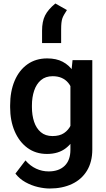

<svg xmlns="http://www.w3.org/2000/svg" viewBox="-20 -873 608 1101"><path d="M265.1 208Q234.4 208 197.5 199.5Q160.6 190.9 126.2 171.9Q91.8 152.8 68.4 122.6L126 46.9Q153.3 78.6 187.3 94.2Q221.2 109.9 258.8 109.9Q317.4 109.9 350.6 77.9Q383.8 45.9 383.8 -14.2V-407.7L396 -528.3H509.3V-16.1Q509.3 55.7 478.5 106Q447.8 156.2 392.6 182.1Q337.4 208 265.1 208ZM249.5 9.8Q184.6 9.8 137.2 -25.1Q89.8 -60.1 64 -120.6Q38.1 -181.2 38.1 -258.3V-268.6Q38.1 -348.6 63.7 -409.4Q89.4 -470.2 137.2 -504.2Q185.1 -538.1 250.5 -538.1Q302.7 -538.1 339.1 -519Q375.5 -500 399.4 -465.1Q423.3 -430.2 437 -382.1Q450.7 -334 457.5 -276.4V-247.6Q448.7 -173.3 424.8 -115.2Q400.9 -57.1 358.2 -23.7Q315.4 9.8 249.5 9.8ZM281.2 -92.8Q321.8 -92.8 347.2 -109.9Q372.6 -127 386.7 -156.2Q400.9 -185.5 405.8 -222.7V-300.8Q402.8 -330.1 394.5 -355Q386.2 -379.9 371.3 -397.9Q356.4 -416 334.2 -426Q312 -436 282.2 -436Q241.2 -436 214.8 -413.6Q188.5 -391.1 175.8 -353Q163.1 -314.9 163.1 -268.6V-258.3Q163.1 -212.4 175.5 -174.8Q188 -137.2 214.1 -115Q240.2 -92.8 281.2 -92.8ZM221.2 -697.3Q221.2 -749.5 238.3 -783.9Q255.4 -818.4 297.4 -853L363.8 -815.4Q353.5 -799.3 347.2 -788.3Q340.8 -777.3 337.4 -767.1Q334 -756.8 332.3 -741.9Q330.6 -727.1 330.6 -702.6V-626H221.2Z"/></svg>

Font: Heebo SemiBold
Style: Regular
Weight: 600
Designer: Oded Ezer
Foundry: Ezer Type House
Version: Version 3.100